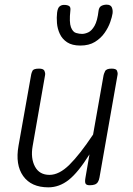

<svg xmlns="http://www.w3.org/2000/svg" viewBox="-20 -795 571 824"><path d="M187.5 9Q114 9 79.5 -39.5Q45 -88 59.5 -169.5L114 -476Q115 -482 119.5 -491.2Q124 -500.5 147.5 -500.5Q166.5 -500.5 170.8 -491Q175 -481.5 173.5 -473L120 -167.5Q111 -116 130 -80.2Q149 -44.5 192.5 -44.5Q234 -44.5 278 -88Q322 -131.5 379.5 -217.5L424.5 -472Q425.5 -477.5 430.8 -489Q436 -500.5 459 -500.5Q478.5 -500.5 482.2 -491.5Q486 -482.5 484.5 -474L407 -33.5Q405 -21.5 400.2 -14Q395.5 -6.5 387 -3.2Q378.5 0 365 0Q351 0 347.2 -7Q343.5 -14 346.5 -31L364 -132.5Q315.5 -55 275 -23Q234.5 9 187.5 9ZM325 -599.5Q289.5 -599.5 268.2 -613.5Q247 -627.5 236.8 -649.5Q226.5 -671.5 224.5 -695.8Q222.5 -720 225 -740.5Q227.5 -760.5 235.5 -767.2Q243.5 -774 254.5 -774Q269 -774 276.5 -769.2Q284 -764.5 282 -750Q276.5 -699 284.5 -678.2Q292.5 -657.5 306.5 -653.5Q320.5 -649.5 332 -649.5Q344.5 -649.5 359 -656.2Q373.5 -663 385.8 -684.2Q398 -705.5 403 -749Q405 -764.5 415.2 -769.8Q425.5 -775 437.5 -775Q455 -775 460 -763.2Q465 -751.5 463 -737Q461 -723 453 -700Q445 -677 429 -654Q413 -631 387.5 -615.2Q362 -599.5 325 -599.5Z"/></svg>

Font: Edu VIC WA NT Hand Pre
Style: Regular
Weight: 400
Designer: Tina and Corey Anderson, Eben Sorkin, Mirko Velimirovic
Foundry: Google for Education
Version: Version 1.000